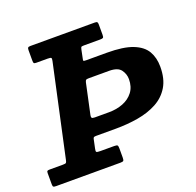

<svg xmlns="http://www.w3.org/2000/svg" viewBox="-175 -888 1047 1025"><g transform="rotate(-20 348.5 -375.0)"><path d="M-45 -17V-80.5Q-45 -90.5 -41.2 -92.8Q-37.5 -95 -27.5 -95H45.5Q61.5 -95 65 -98.2Q68.5 -101.5 71 -114.5L184 -634.5Q187 -648 183.8 -651.5Q180.5 -655 163.5 -655H100.5Q88.5 -655 86 -658.5Q83.5 -662 83.5 -674.5V-732Q83.5 -743 86.8 -746.5Q90 -750 100.5 -750H466Q477 -750 480 -746.5Q483 -743 483 -731.5V-674Q483 -661 479 -658Q475 -655 462.5 -655H370Q356 -655 354 -651.5Q352 -648 349.5 -637L340 -590.5Q337.5 -581 339.2 -578.8Q341 -576.5 354.5 -576.5H472Q565 -576.5 618 -555.8Q671 -535 692.8 -497.5Q714.5 -460 714.5 -409Q714.5 -340.5 687.5 -295.8Q660.5 -251 613.5 -225.5Q566.5 -200 505.8 -189.5Q445 -179 377 -179H267.5Q257 -179 253.5 -177Q250 -175 248.5 -168.5L237.5 -116.5Q234 -101.5 238 -98.2Q242 -95 260.5 -95H338Q353 -95 356.5 -91.2Q360 -87.5 360 -73V-22.5Q360 -8 356.5 -4Q353 0 339.5 0H-25.5Q-37 0 -41 -2.5Q-45 -5 -45 -17ZM312.5 -465.5 275.5 -293.5Q273.5 -284 276 -279Q278.5 -274 293.5 -274H374.5Q417.5 -274 454 -288.2Q490.5 -302.5 512.5 -331.5Q534.5 -360.5 534.5 -404Q534.5 -433 516.8 -457.2Q499 -481.5 449.5 -481.5H334.5Q321.5 -481.5 318.2 -478.5Q315 -475.5 312.5 -465.5Z"/></g></svg>

Font: Besley*
Style: Bold Italic
Weight: 700
Italic angle: -13°
Designer: Owen Earl
Foundry: indestructible type*
Version: Version 2.000; ttfautohint (v1.8.3)